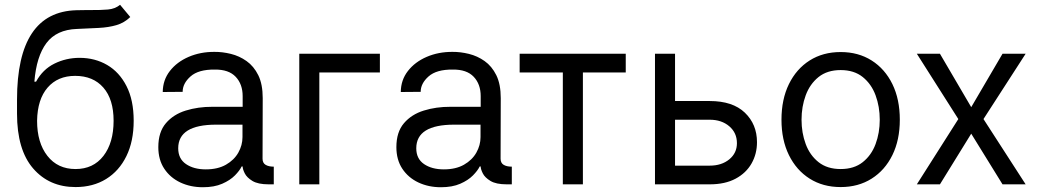

<svg xmlns="http://www.w3.org/2000/svg" viewBox="-20 -770 4347 802"><path d="M481.5 -750 524.1 -698.9Q499.3 -674.7 466.6 -665.1Q433.9 -655.5 392.8 -653.4Q351.6 -651.3 301.1 -649.1Q215.9 -646 174 -590.2Q132.1 -534.4 123.6 -429H130.7Q158.4 -480.1 207.4 -504.3Q256.4 -528.4 312.5 -528.4Q376.4 -528.4 427.6 -498.6Q478.7 -468.8 508.5 -410.2Q538.4 -351.6 538.4 -265.6Q538.4 -180 508 -117.9Q477.6 -55.8 423.1 -22.2Q368.6 11.4 295.5 11.4Q185.7 11.4 118.4 -66.4Q51.1 -144.2 51.1 -295.5V-353.7Q51.1 -720.9 299.7 -727.3Q316.1 -727.6 330.8 -727.8Q345.5 -728 359.4 -728Q400.9 -727.6 431.1 -730.3Q461.3 -733 481.5 -750ZM295.5 -63.9Q369.7 -63.9 412.1 -118.8Q454.5 -173.7 454.5 -265.6Q454.5 -355.1 411.8 -404.1Q369 -453.1 294 -453.1Q221.2 -453.1 178.8 -404.1Q136.4 -355.1 134.9 -265.6Q134.9 -174 177.9 -119Q220.9 -63.9 295.5 -63.9Z M827.4 12.1Q775.6 12.1 733.3 -7.8Q691.1 -27.7 666.2 -65.2Q641.3 -102.6 641.3 -155.5Q641.3 -218.4 672.9 -255.3Q704.5 -292.3 756 -308.2Q807.5 -324.2 867.2 -323.9H993.6V-368.6Q993.6 -418.3 964.5 -449.2Q935.4 -480.1 877.1 -479.4Q808.9 -480.1 775.9 -450.8Q742.9 -421.5 742.9 -386.4L659.8 -385.7Q660.2 -435.7 689.6 -473.5Q719.1 -511.4 768.1 -532.5Q817.1 -553.6 875.7 -553.3Q909.1 -553.6 944.4 -544.9Q979.8 -536.2 1009.9 -514.9Q1040.1 -493.6 1058.8 -456Q1077.4 -418.3 1077.4 -360.1L1076.7 -107.2Q1076.7 -89.1 1089.5 -81.5Q1102.3 -73.9 1122.9 -73.9H1123.6V0H1102.3Q1057.9 0 1034.4 -14.2Q1011 -28.4 1002.3 -46Q993.6 -63.6 993.6 -73.9V-74.6H989.3Q981.2 -57.5 961.3 -37.3Q941.4 -17 908.2 -2.5Q875 12.1 827.4 12.1ZM839.5 -62.5Q889.6 -62.5 923.8 -82Q958.1 -101.6 975.5 -132.5Q992.9 -163.4 992.9 -197.4V-249.3H882.8Q724.4 -249.3 724.4 -150.6Q724.4 -106.9 756.9 -84.7Q789.4 -62.5 839.5 -62.5Z M1566.8 -545.5V-467.3H1313.9V0H1230.1V-545.5Z M1821.7 12.1Q1769.9 12.1 1727.6 -7.8Q1685.4 -27.7 1660.5 -65.2Q1635.7 -102.6 1635.7 -155.5Q1635.7 -218.4 1667.3 -255.3Q1698.9 -292.3 1750.4 -308.2Q1801.8 -324.2 1861.5 -323.9H1987.9V-368.6Q1987.9 -418.3 1958.8 -449.2Q1929.7 -480.1 1871.4 -479.4Q1803.3 -480.1 1770.2 -450.8Q1737.2 -421.5 1737.2 -386.4L1654.1 -385.7Q1654.5 -435.7 1683.9 -473.5Q1713.4 -511.4 1762.4 -532.5Q1811.4 -553.6 1870 -553.3Q1903.4 -553.6 1938.7 -544.9Q1974.1 -536.2 2004.3 -514.9Q2034.4 -493.6 2053.1 -456Q2071.7 -418.3 2071.7 -360.1L2071 -107.2Q2071 -89.1 2083.8 -81.5Q2096.6 -73.9 2117.2 -73.9H2117.9V0H2096.6Q2052.2 0 2028.8 -14.2Q2005.3 -28.4 1996.6 -46Q1987.9 -63.6 1987.9 -73.9V-74.6H1983.7Q1975.5 -57.5 1955.6 -37.3Q1935.7 -17 1902.5 -2.5Q1869.3 12.1 1821.7 12.1ZM1833.8 -62.5Q1883.9 -62.5 1918.1 -82Q1952.4 -101.6 1969.8 -132.5Q1987.2 -163.4 1987.2 -197.4V-249.3H1877.1Q1718.8 -249.3 1718.8 -150.6Q1718.8 -106.9 1751.2 -84.7Q1783.7 -62.5 1833.8 -62.5Z M2150.6 -467.3V-545.5H2593.8V-467.3H2414.8V0H2331V-467.3Z M2799.7 -348H2944.6Q3040.5 -348 3091.3 -299.4Q3142 -250.7 3142 -176.1Q3142 -127.1 3119.3 -87.2Q3096.6 -47.2 3052.6 -23.6Q3008.5 0 2944.6 0H2715.9V-545.5H2799.7ZM2799.7 -269.9V-78.1H2944.6Q2994.3 -78.1 3026.3 -104.4Q3058.2 -130.7 3058.2 -171.9Q3058.2 -215.2 3026.3 -242.5Q2994.3 -269.9 2944.6 -269.9Z M3491.5 11.4Q3417.6 11.4 3362 -23.8Q3306.5 -58.9 3275.4 -122.2Q3244.3 -185.4 3244.3 -269.9Q3244.3 -355.1 3275.4 -418.7Q3306.5 -482.2 3362 -517.4Q3417.6 -552.6 3491.5 -552.6Q3565.3 -552.6 3620.9 -517.4Q3676.5 -482.2 3707.6 -418.7Q3738.6 -355.1 3738.6 -269.9Q3738.6 -185.4 3707.6 -122.2Q3676.5 -58.9 3620.9 -23.8Q3565.3 11.4 3491.5 11.4ZM3491.5 -63.9Q3547.6 -63.9 3583.8 -92.7Q3620 -121.4 3637.4 -168.3Q3654.8 -215.2 3654.8 -269.9Q3654.8 -324.6 3637.4 -371.8Q3620 -419 3583.8 -448.2Q3547.6 -477.3 3491.5 -477.3Q3435.4 -477.3 3399.1 -448.2Q3362.9 -419 3345.5 -371.8Q3328.1 -324.6 3328.1 -269.9Q3328.1 -215.2 3345.5 -168.3Q3362.9 -121.4 3399.1 -92.7Q3435.4 -63.9 3491.5 -63.9Z M3906.2 -545.5 4036.9 -322.4 4167.6 -545.5H4264.2L4088.1 -272.7L4264.2 0H4167.6L4036.9 -211.6L3906.2 0H3809.7L3983 -272.7L3809.7 -545.5Z"/></svg>

Font: Inter Zeller
Style: Regular
Weight: 400
Designer: Rasmus Andersson; Joe Bland
Foundry: zeller
Version: Version 3.015;git-dec3a8cb1